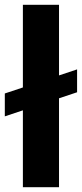

<svg xmlns="http://www.w3.org/2000/svg" viewBox="-40 -777 340 797"><path d="M55 -319 -20 -294V-389L55 -414V-757H205V-464L280 -489V-394L205 -369V0H55Z"/></svg>

Font: Evergrow Sans 
Style: ExtraBold
Weight: 800
Foundry: 10Web
Version: Version 1.000